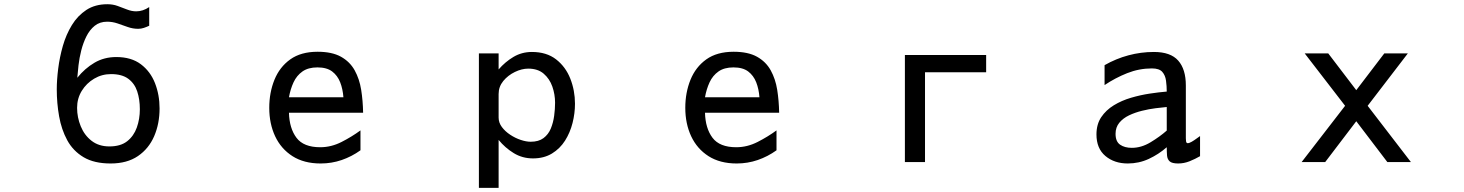

<svg xmlns="http://www.w3.org/2000/svg" viewBox="-20 -783 7040 923"><path d="M511.7 2.9Q432.6 2.9 381.8 -27.3Q331.1 -57.6 303.2 -108.9Q275.4 -160.2 264.2 -223.6Q252.9 -287.1 252.9 -353.5Q252.9 -398.4 259.8 -453.1Q266.6 -507.8 282.2 -562.5Q297.9 -617.2 325.7 -662.6Q353.5 -708 395.5 -735.4Q437.5 -762.7 496.1 -762.7Q522.5 -762.7 545.4 -754.4Q568.4 -746.1 590.8 -737.3Q613.3 -728.5 634.8 -728.5Q667 -728.5 697.3 -749V-659.2Q684.6 -653.3 671.4 -648.9Q658.2 -644.5 644.5 -644.5Q618.2 -644.5 593.8 -653.3Q569.3 -662.1 544.9 -670.4Q520.5 -678.7 495.1 -678.7Q460 -678.7 435.5 -659.2Q411.1 -639.6 395.5 -608.4Q379.9 -577.1 370.6 -540.5Q361.3 -503.9 357.4 -469.2Q353.5 -434.6 351.6 -409.2Q387.7 -454.1 434.1 -481.4Q480.5 -508.8 539.1 -508.8Q611.3 -508.8 657.2 -474.1Q703.1 -439.5 725.1 -383.3Q747.1 -327.1 747.1 -261.7Q747.1 -188.5 721.2 -128.4Q695.3 -68.4 643.1 -32.7Q590.8 2.9 511.7 2.9ZM505.9 -79.1Q559.6 -79.1 591.3 -104Q623 -128.9 637.7 -169.9Q652.3 -210.9 652.3 -257.8Q652.3 -305.7 639.6 -343.8Q627 -381.8 596.7 -404.3Q566.4 -426.8 513.7 -426.8Q469.7 -426.8 432.6 -404.8Q395.5 -382.8 373 -346.2Q350.6 -309.6 350.6 -264.6Q350.6 -218.8 368.2 -175.8Q385.7 -132.8 420.4 -106Q455.1 -79.1 505.9 -79.1Z M1521.5 2.9Q1441.4 2.9 1386.2 -32.2Q1331.1 -67.4 1302.7 -127.9Q1274.4 -188.5 1274.4 -264.6Q1274.4 -337.9 1299.3 -399.4Q1324.2 -460.9 1375.5 -497.6Q1426.8 -534.2 1506.8 -534.2Q1576.2 -534.2 1619.1 -510.3Q1662.1 -486.3 1685.1 -444.8Q1708 -403.3 1716.3 -351.1Q1724.6 -298.8 1725.6 -241.2H1369.1Q1371.1 -166 1405.3 -120.6Q1439.5 -75.2 1519.5 -75.2Q1572.3 -75.2 1622.1 -100.6Q1671.9 -126 1712.9 -156.2V-60.5Q1670.9 -30.3 1622.6 -13.7Q1574.2 2.9 1521.5 2.9ZM1369.1 -315.4H1630.9Q1627.9 -355.5 1615.2 -387.7Q1602.5 -419.9 1576.7 -439.5Q1550.8 -459 1505.9 -459Q1461.9 -459 1434.1 -439.5Q1406.2 -419.9 1391.1 -387.2Q1376 -354.5 1369.1 -315.4Z M2282.2 120.1V-526.4H2377V-449.2Q2408.2 -485.4 2448.2 -509.3Q2488.3 -533.2 2537.1 -533.2Q2607.4 -533.2 2653.3 -497.6Q2699.2 -461.9 2721.7 -404.8Q2744.1 -347.7 2744.1 -284.2Q2744.1 -238.3 2732.4 -191.9Q2720.7 -145.5 2696.3 -106.9Q2671.9 -68.4 2633.3 -44.9Q2594.7 -21.5 2542 -21.5Q2491.2 -21.5 2449.7 -46.9Q2408.2 -72.3 2377 -110.4V120.1ZM2531.2 -101.6Q2569.3 -101.6 2592.8 -119.1Q2616.2 -136.7 2627.9 -165Q2639.6 -193.4 2644 -226.1Q2648.4 -258.8 2648.4 -289.1Q2648.4 -329.1 2635.3 -366.7Q2622.1 -404.3 2593.8 -428.7Q2565.4 -453.1 2519.5 -453.1Q2488.3 -453.1 2455.1 -437Q2421.9 -420.9 2399.4 -393.6Q2377 -366.2 2377 -331.1V-217.8Q2377 -193.4 2392.6 -172.4Q2408.2 -151.4 2432.6 -135.3Q2457 -119.1 2483.4 -110.4Q2509.8 -101.6 2531.2 -101.6Z M3521.5 2.9Q3441.4 2.9 3386.2 -32.2Q3331.1 -67.4 3302.7 -127.9Q3274.4 -188.5 3274.4 -264.6Q3274.4 -337.9 3299.3 -399.4Q3324.2 -460.9 3375.5 -497.6Q3426.8 -534.2 3506.8 -534.2Q3576.2 -534.2 3619.1 -510.3Q3662.1 -486.3 3685.1 -444.8Q3708 -403.3 3716.3 -351.1Q3724.6 -298.8 3725.6 -241.2H3369.1Q3371.1 -166 3405.3 -120.6Q3439.5 -75.2 3519.5 -75.2Q3572.3 -75.2 3622.1 -100.6Q3671.9 -126 3712.9 -156.2V-60.5Q3670.9 -30.3 3622.6 -13.7Q3574.2 2.9 3521.5 2.9ZM3369.1 -315.4H3630.9Q3627.9 -355.5 3615.2 -387.7Q3602.5 -419.9 3576.7 -439.5Q3550.8 -459 3505.9 -459Q3461.9 -459 3434.1 -439.5Q3406.2 -419.9 3391.1 -387.2Q3376 -354.5 3369.1 -315.4Z M4330.1 -3.9V-518.6H4720.7V-435.5H4426.8V-3.9Z M5401.4 2.9Q5336.9 2.9 5293.9 -33.2Q5251 -69.3 5251 -136.7Q5251 -185.5 5273.9 -219.7Q5296.9 -253.9 5334.5 -276.9Q5372.1 -299.8 5417 -313Q5461.9 -326.2 5506.8 -333Q5551.8 -339.8 5588.9 -342.8Q5588.9 -369.1 5585.4 -395Q5582 -420.9 5567.4 -437.5Q5552.7 -454.1 5517.6 -454.1Q5456.1 -454.1 5398.4 -431.2Q5340.8 -408.2 5290 -374V-469.7Q5344.7 -501 5404.8 -517.1Q5464.8 -533.2 5527.3 -533.2Q5607.4 -533.2 5644 -491.7Q5680.7 -450.2 5680.7 -372.1V-118.2Q5680.7 -115.2 5681.6 -105Q5682.6 -94.7 5689.5 -94.7Q5697.3 -94.7 5709 -101.6Q5720.7 -108.4 5731.9 -116.7Q5743.2 -125 5749 -128.9V-32.2Q5725.6 -18.6 5698.7 -7.8Q5671.9 2.9 5643.6 2.9Q5614.3 2.9 5603 -7.3Q5591.8 -17.6 5590.3 -35.2Q5588.9 -52.7 5588.9 -75.2Q5549.8 -41 5502.4 -19Q5455.1 2.9 5401.4 2.9ZM5420.9 -72.3Q5466.8 -72.3 5511.2 -99.1Q5555.7 -126 5588.9 -155.3V-268.6Q5566.4 -266.6 5535.2 -262.7Q5503.9 -258.8 5470.2 -250.5Q5436.5 -242.2 5407.7 -228.5Q5378.9 -214.8 5360.8 -192.9Q5342.8 -170.9 5342.8 -139.6Q5342.8 -102.5 5364.7 -87.4Q5386.7 -72.3 5420.9 -72.3Z M6237.3 -3.9 6446.3 -274.4 6252 -526.4H6365.2L6500 -349.6L6634.8 -526.4H6748L6554.7 -274.4L6762.7 -3.9H6649.4L6500 -200.2L6350.6 -3.9Z"/></svg>

Font: Kosugi
Style: Regular
Weight: 400
Version: Version 4.002